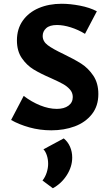

<svg xmlns="http://www.w3.org/2000/svg" viewBox="-20 -686 580 1021"><path d="M252 -270Q196 -294 159 -316.5Q122 -339 96 -377Q70 -415 70 -471Q70 -532 101 -576Q132 -620 186 -643Q240 -666 308 -666Q353 -666 405 -656Q457 -646 495 -626L432 -506Q396 -528 356.5 -540.5Q317 -553 283 -553Q244 -553 225.5 -536Q207 -519 207 -495Q207 -466 233.5 -446Q260 -426 317 -399Q375 -371 412 -347.5Q449 -324 476 -284Q503 -244 503 -186Q503 -122 468.5 -78.5Q434 -35 377.5 -14Q321 7 253 7Q192 7 136.5 -8.5Q81 -24 39 -48L106 -176Q148 -144 194 -125.5Q240 -107 282 -107Q321 -107 344 -124Q367 -141 367 -170Q367 -193 352 -210Q337 -227 315.5 -239Q294 -251 252 -270ZM206 274Q221 255 228.5 231Q236 207 236 185Q236 161 229 140Q222 119 211 108L319 50Q341 68 352.5 94.5Q364 121 364 152Q364 200 335.5 245Q307 290 261 315Z"/></svg>

Font: Ysabeau Ultrabold
Style: Regular
Weight: 800
Designer: Christian Thalmann (Catharsis Fonts)
Version: Version 0.003